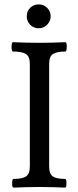

<svg xmlns="http://www.w3.org/2000/svg" viewBox="-20 -860 357 883"><path d="M158.2 -730Q134.3 -730 118.7 -746.1Q103 -762.2 103 -785.2Q103 -809.1 119.1 -824.5Q135.3 -839.8 158.2 -839.8Q181.2 -839.8 197 -823.7Q212.9 -807.6 212.9 -785.2Q212.9 -762.2 196.5 -746.1Q180.2 -730 158.2 -730ZM42 2.9Q35.6 2.9 35.9 -17.1Q36.1 -37.1 42 -37.1Q82 -37.1 99.6 -48.6Q117.2 -60.1 117.2 -94.2V-566.9Q117.2 -600.1 99.1 -611.6Q81.1 -623 40 -623Q33.2 -623 33.2 -644.5Q33.2 -666 40 -666Q100.1 -663.1 161.1 -663.1Q220.7 -663.1 280.8 -666Q287.1 -666 286.9 -644.5Q286.6 -623 280.8 -623Q241.2 -623 223.6 -611.6Q206.1 -600.1 206.1 -566.9V-94.2Q206.1 -60.1 223.1 -48.6Q240.2 -37.1 279.8 -37.1Q285.6 -37.1 285.6 -17.1Q285.6 2.9 279.8 2.9Q219.7 0 161.1 0Q102.1 0 42 2.9Z"/></svg>

Font: Junicode SmCond Medium
Style: Regular
Weight: 500
Width: 4
Designer: Peter S. Baker
Version: Version 2.206